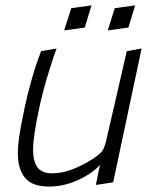

<svg xmlns="http://www.w3.org/2000/svg" viewBox="-20 -683 556 709"><path d="M317.9 -663.1 243.2 -652.8 216.8 -570.8 293 -581.1ZM479 -663.1 403.8 -652.8 377.9 -570.8 454.1 -581.1ZM126 -289.1Q137.7 -344.7 159.4 -415Q181.2 -485.4 189 -503.9L131.8 -494.1Q113.3 -447.3 96.4 -387.5Q79.6 -327.6 71.8 -289.1Q71.3 -287.6 68.1 -271.7Q64.9 -255.9 64.5 -252.9Q64 -250 61 -235.8Q58.1 -221.7 57.4 -217.3Q56.6 -212.9 54.4 -200.4Q52.2 -188 51.5 -182.1Q50.8 -176.3 49.3 -165.8Q47.9 -155.3 47.4 -148.4Q46.9 -141.6 46.4 -133.1Q45.9 -124.5 45.9 -117.2Q45.9 -59.1 72.3 -26.6Q98.6 5.9 161.1 5.9Q216.3 5.9 269 -18.6Q321.8 -43 349.1 -74.2L334 0L397.9 -9.8L502.9 -503.9L448.2 -494.1L371.1 -159.2Q363.8 -127.9 349.1 -116.2Q323.7 -92.8 271.2 -67.9Q218.8 -43 172.9 -43Q133.8 -43 117.9 -65.7Q102.1 -88.4 102.1 -129.9Q102.1 -179.2 126 -289.1Z"/></svg>

Font: Comic Neue Angular
Style: Italic
Weight: 400
Italic angle: -12°
Designer: Craig Rozynski
Foundry: Craig Rozynski
Version: Version 2.003